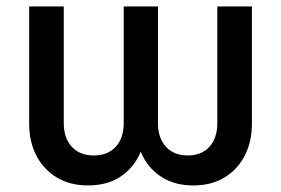

<svg xmlns="http://www.w3.org/2000/svg" viewBox="-20 -561 865 591"><path d="M250.5 9.8Q196.3 9.8 155.8 -14.2Q115.2 -38.1 92.5 -81.1Q69.8 -124 69.8 -180.2V-541H176.3V-181.6Q176.3 -136.2 200.9 -109.4Q225.6 -82.5 268.6 -82.5Q312 -82.5 336.4 -109.4Q360.8 -136.2 360.8 -181.6V-541H466.3V-181.6Q466.3 -136.2 490.7 -109.4Q515.1 -82.5 557.6 -82.5Q600.6 -82.5 624.8 -109.4Q648.9 -136.2 648.9 -181.6V-541H755.4V-180.2Q755.4 -124 732.9 -81.1Q710.4 -38.1 670.2 -14.2Q629.9 9.8 575.7 9.8Q520 9.8 480.2 -14.4Q440.4 -38.6 418.9 -81.5Q397.5 -124.5 396 -180.2H430.2Q429.2 -125 407.7 -82Q386.2 -39.1 346.7 -14.6Q307.1 9.8 250.5 9.8Z"/></svg>

Font: Inter 17pt Medium
Style: Regular
Weight: 500
Version: Version 4.001;git-66647c0bb